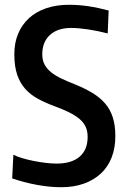

<svg xmlns="http://www.w3.org/2000/svg" viewBox="-20 -771 529 804"><path d="M236 13Q188 13 134 3Q80 -7 31 -24L36 -123Q52 -115 74 -108.5Q96 -102 121 -97Q146 -92 171 -89Q196 -86 217 -86Q280 -86 313.5 -115Q347 -144 347 -198Q347 -223 338 -241.5Q329 -260 311 -274.5Q293 -289 267.5 -301.5Q242 -314 209 -326Q171 -340 139.5 -357Q108 -374 86 -398.5Q64 -423 52 -458Q40 -493 40 -544Q40 -592 56 -630Q72 -668 101.5 -695Q131 -722 173.5 -736.5Q216 -751 269 -751Q309 -751 349.5 -745Q390 -739 435 -727L431 -631Q389 -642 348 -648Q307 -654 278 -654Q221 -654 189 -624.5Q157 -595 157 -544Q157 -519 166.5 -501Q176 -483 194 -468.5Q212 -454 238.5 -441.5Q265 -429 298 -416Q337 -400 367.5 -381.5Q398 -363 419.5 -338.5Q441 -314 452 -280.5Q463 -247 463 -201Q463 -151 447.5 -111.5Q432 -72 402.5 -44.5Q373 -17 331 -2Q289 13 236 13Z"/></svg>

Font: Encode Sans Compressed
Style: SemiBold
Weight: 600
Designer: Pablo Impallari, Andres Torresi
Foundry: Pablo Impallari, Andres Torresi
Version: Version 1.000; ttfautohint (v1.00) -l 8 -r 50 -G 200 -x 14 -